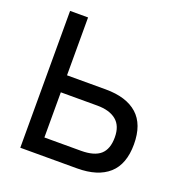

<svg xmlns="http://www.w3.org/2000/svg" viewBox="-126 -812 879 923"><g transform="rotate(20 313.0 -350.0)"><path d="M77 0V-700H169V-404H367Q473 -404 529 -354Q585 -304 585 -202Q585 -100 529 -50Q473 0 367 0ZM169 -86H356Q424 -86 455.5 -114Q487 -142 487 -202Q487 -261 452.5 -289Q418 -317 356 -317H169Z"/></g></svg>

Font: Zen Kaku Gothic Antique Medium
Style: Regular
Weight: 500
Designer: Yoshimichi Ohira
Foundry: Positype
Version: Version 1.002